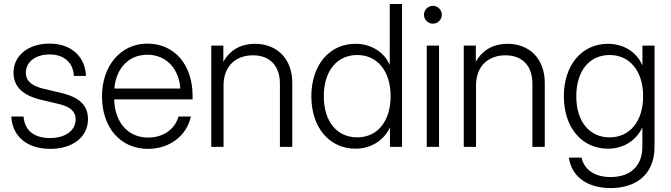

<svg xmlns="http://www.w3.org/2000/svg" viewBox="-20 -748 3417 978"><path d="M235.8 10.3C347.7 10.3 428.2 -47.9 428.2 -141.1C428.2 -213.4 382.8 -252.9 289.6 -275.4L204.1 -295.4C145.5 -309.1 111.8 -333 111.8 -377.9C111.8 -431.2 159.2 -470.7 232.4 -470.7C307.1 -470.7 353 -428.2 356.4 -361.3H418C413.6 -463.9 338.9 -525.9 232.4 -525.9C123.5 -525.9 48.8 -464.8 48.8 -377.9C48.8 -305.2 97.7 -261.2 190.9 -239.3L275.9 -219.2C331.1 -206.5 365.2 -185.1 365.2 -140.1C365.2 -84 314.9 -44.9 234.4 -44.9C152.3 -44.9 105 -85 100.1 -154.3H37.6C43.5 -47.4 124.5 10.3 235.8 10.3Z M734.4 10.3C842.8 10.3 931.2 -55.7 952.1 -154.3H889.2C871.1 -89.8 812.5 -47.4 734.4 -47.4C629.9 -47.4 564.5 -127 561.5 -241.7H960.9V-261.2C960.9 -416 870.6 -525.9 730.5 -525.9C595.2 -525.9 499.5 -413.1 499.5 -257.3C499.5 -102.5 589.4 10.3 734.4 10.3ZM562.5 -296.9C571.3 -401.4 636.7 -469.2 730.5 -469.2C824.7 -469.2 891.6 -400.4 898.4 -296.9Z M1118.7 -313C1118.7 -414.6 1184.6 -466.3 1268.6 -466.3C1353 -466.3 1405.8 -414.1 1405.8 -321.8V0H1468.8V-325.7C1468.8 -454.1 1385.7 -524.9 1278.8 -524.9C1210 -524.9 1152.3 -495.6 1117.7 -433.1V-515.6H1056.2V0H1118.7Z M1790.5 9.3C1868.2 9.3 1933.6 -30.8 1965.8 -97.7H1966.3V0H2027.8V-727.5H1965.3V-418.5H1964.4C1936 -484.4 1868.2 -524.9 1790.5 -524.9C1658.7 -524.9 1565.9 -417.5 1565.9 -257.8C1565.9 -98.1 1658.2 9.3 1790.5 9.3ZM1799.3 -48.3C1701.2 -48.3 1629.4 -123.5 1629.4 -257.8C1629.4 -392.1 1701.2 -467.8 1799.3 -467.8C1902.8 -467.8 1969.7 -385.3 1969.7 -257.8C1969.7 -130.4 1902.8 -48.3 1799.3 -48.3Z M2153.8 0H2216.3V-515.6H2153.8ZM2185.1 -627.4C2210 -627.4 2230.5 -647.9 2230.5 -672.9C2230.5 -697.8 2210 -718.3 2185.1 -718.3C2160.2 -718.3 2139.6 -697.8 2139.6 -672.9C2139.6 -647.9 2160.2 -627.4 2185.1 -627.4Z M2404.8 -313C2404.8 -414.6 2470.7 -466.3 2554.7 -466.3C2639.2 -466.3 2691.9 -414.1 2691.9 -321.8V0H2754.9V-325.7C2754.9 -454.1 2671.9 -524.9 2564.9 -524.9C2496.1 -524.9 2438.5 -495.6 2403.8 -433.1V-515.6H2342.3V0H2404.8Z M3090.3 210C3216.8 210 3314 143.6 3314 0V-515.6H3252.4V-415.5H3252C3221.7 -485.4 3153.8 -524.9 3076.7 -524.9C2944.3 -524.9 2852.1 -417.5 2852.1 -257.8C2852.1 -98.1 2943.8 9.3 3076.7 9.3C3154.8 9.3 3218.8 -30.3 3251.5 -97.7H3252V0C3252 96.2 3192.4 153.8 3090.3 153.8C3010.3 153.8 2957 118.2 2941.9 54.7H2877.4C2892.1 152.8 2972.2 210 3090.3 210ZM3085 -48.3C2986.8 -48.3 2915.5 -123.5 2915.5 -257.8C2915.5 -392.1 2986.8 -467.8 3085 -467.8C3188.5 -467.8 3255.9 -385.3 3255.9 -257.8C3255.9 -130.4 3188.5 -48.3 3085 -48.3Z"/></svg>

Font: Raveo Display Display Light
Style: Regular
Weight: 300
Designer: Jakub Foglar, Rasmus Andersson (Inter)
Foundry: Jakubfoglar.com
Version: Version 1.100;Glyphs 3.2.3 (3260)